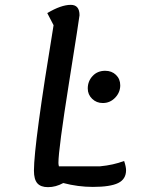

<svg xmlns="http://www.w3.org/2000/svg" viewBox="-20 -746 580 792"><path d="M178 26Q148 26 134 10Q120 -6 120 -42Q120 -151 201 -642L175 -692Q232 -726 272 -726Q308 -726 308 -683Q308 -677 264.5 -403.5Q221 -130 221 -74Q221 -68 223 -60H393Q447 -65 492 -82Q500 -58 500 -44Q500 -7 467.5 9Q435 25 363 25Q302 25 241 9Q210 26 178 26ZM404 -321Q378 -321 360 -338.5Q342 -356 342 -381Q342 -411 362 -432.5Q382 -454 414 -454Q441 -454 458.5 -437Q476 -420 476 -394Q476 -365 455 -343Q434 -321 404 -321Z"/></svg>

Font: Lemonada Light
Style: Regular
Weight: 300
Designer: Mohamed Gaber (Arabic), Eduardo Tunni (Latin)
Foundry: Kief Type Foundry
Version: Version 4.004